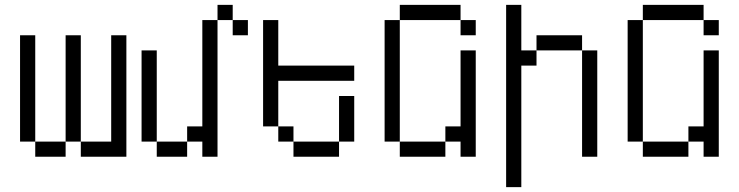

<svg xmlns="http://www.w3.org/2000/svg" viewBox="-20 -645 3040 790"><path d="M125 -62.5V0H250V-62.5ZM125 -62.5V-500H62.5V-62.5ZM250 -62.5H312.5V0H500Q500 0 500 -500H437.5V-62.5H312.5V-500H250Z M1000 -500V-562.5H937.5V-500ZM625 -62.5V0H750V-62.5ZM625 -62.5Q625 -62.5 625 -437.5H562.5Q562.5 -437.5 562.5 -62.5ZM812.5 -62.5V0H875V-562.5H812.5V-125H750V-62.5ZM875 -562.5H937.5V-625H875Z M1437.5 -312.5V-375H1125V-562.5H1062.5V-125H1125V-62.5H1187.5V0H1375V-62.5H1187.5V-125H1125V-312.5ZM1375 -62.5H1437.5V-250H1375Z M1937.5 -500V-562.5H1875V-500ZM1625 -62.5V0H1812.5V-62.5ZM1625 -62.5Q1625 -62.5 1625 -562.5H1562.5Q1562.5 -562.5 1562.5 -62.5ZM1875 -62.5V0H1937.5V-437.5H1875V-125H1812.5V-62.5ZM1625 -562.5H1875V-625H1625Z M2062.5 -625Q2062.5 -625 2062.5 125H2125Q2125 125 2125 -375H2187.5V-437.5H2125V-625ZM2375 -437.5V0H2437.5V-437.5ZM2187.5 -437.5H2375V-500H2187.5Z M2937.5 -500V-562.5H2875V-500ZM2625 -62.5V0H2812.5V-62.5ZM2625 -62.5Q2625 -62.5 2625 -562.5H2562.5Q2562.5 -562.5 2562.5 -62.5ZM2875 -62.5V0H2937.5V-437.5H2875V-125H2812.5V-62.5ZM2625 -562.5H2875V-625H2625Z"/></svg>

Font: BFUnifontExMono
Style: Regular
Weight: 500
Version: Version 15.0.06